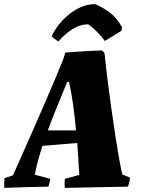

<svg xmlns="http://www.w3.org/2000/svg" viewBox="-31 -905 689 932"><path d="M-10 7Q-11 -5 -10.5 -16.5Q-10 -28 -9 -40L32 -54Q44 -81 67 -132.5Q90 -184 118.5 -249Q147 -314 177 -382.5Q207 -451 233 -513Q259 -575 277 -620L286 -650Q328 -653 375 -656Q422 -659 464 -660L476 -648Q481 -598 489.5 -530Q498 -462 508 -389Q518 -316 528.5 -248.5Q539 -181 548 -130.5Q557 -80 563 -58L600 -43Q599 -31 596.5 -20Q594 -9 590 1Q507 3 431 4Q355 5 284 7Q281 -14 284 -37L354 -56Q352 -88 349.5 -128Q347 -168 344 -211L175 -197Q163 -160 153.5 -125Q144 -90 138 -57L213 -37Q211 -27 209 -17.5Q207 -8 204 1Q146 2 91 3.5Q36 5 -10 7ZM295 -507Q271 -448 246.5 -388.5Q222 -329 201 -272H338Q332 -340 323 -403Q314 -466 304 -508ZM253 -704Q245 -708 234.5 -716Q224 -724 220 -730Q239 -770 272 -805.5Q305 -841 346 -863Q387 -885 431 -885Q467 -870 502 -844Q537 -818 561 -773L559 -756L478 -706Q462 -728 442 -748.5Q422 -769 398 -787Q357 -787 318.5 -762Q280 -737 253 -704Z"/></svg>

Font: Albura ExtraBold
Style: Italic
Weight: 758
Italic angle: -7°
Designer: Mercedes Jáuregui
Foundry: Omnibus-Type Team
Version: Version 1.000; ttfautohint (v1.8.3)